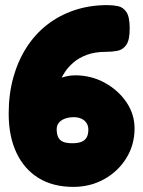

<svg xmlns="http://www.w3.org/2000/svg" viewBox="-20 -711 561 752"><path d="M267 21Q188 21 131.5 -13.5Q75 -48 44.5 -112.5Q14 -177 14 -266Q14 -342 32 -407Q50 -472 83.5 -524.5Q117 -577 164.5 -614Q212 -651 271.5 -671Q331 -691 400 -691Q422 -691 442 -687Q462 -683 475 -664Q488 -645 488 -599Q488 -554 474.5 -535Q461 -516 440 -512Q419 -508 396 -508Q351 -508 319.5 -496Q288 -484 267.5 -466Q247 -448 235 -430Q223 -412 218.5 -400Q214 -388 214 -388L202 -399Q202 -399 212.5 -403.5Q223 -408 239.5 -412Q256 -416 274 -416Q337 -416 390 -387Q443 -358 475 -311Q507 -264 507 -208Q507 -144 475 -92Q443 -40 388.5 -9.5Q334 21 267 21ZM263 -150Q285 -150 299 -155.5Q313 -161 319.5 -173Q326 -185 326 -203Q326 -218 319 -229Q312 -240 299 -246Q286 -252 269 -252Q249 -252 233.5 -246Q218 -240 210 -229.5Q202 -219 202 -205Q202 -186 208 -173.5Q214 -161 227.5 -155.5Q241 -150 263 -150Z"/></svg>

Font: Fredoka
Style: Bold
Weight: 700
Designer: Ben Nathan
Foundry: Milena B. Brandão, Ben Nathan
Version: Version 2.001